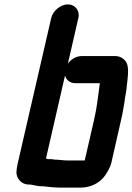

<svg xmlns="http://www.w3.org/2000/svg" viewBox="-20 -792 605 877"><path d="M325 -412H436V-411C428 -357 424 -306 410 -246L367 -59H290C269 -59 247 -63 229 -63C220 -65 211 -66 200 -65C197 -66 194 -67 190 -68L277 -447C282 -428 298 -412 325 -412ZM290 -772C257 -772 222 -743 214 -710L61 -46C57 -28 55 -14 55 -3C56 23 78 51 111 51H119C138 54 156 60 178 59C202 62 232 65 261 65H347C397 65 438 42 461 8C471 -7 484 -28 489 -50L533 -244C537 -261 540 -275 542 -288L548 -322C550 -345 558 -376 559 -398C563 -433 569 -473 561 -498C555 -517 535 -536 506 -536H354C327 -536 303 -520 290 -501L338 -710C346 -743 323 -772 290 -772Z"/></svg>

Font: Electronic
Style: ThkIt
Weight: 900
Version: Version 1.011